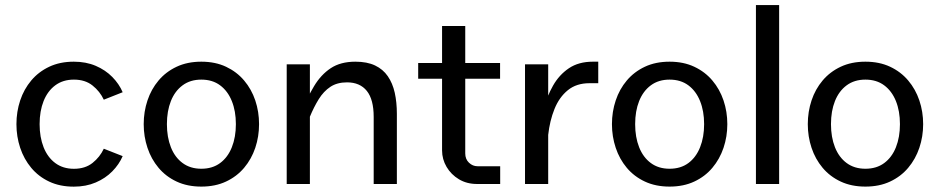

<svg xmlns="http://www.w3.org/2000/svg" viewBox="-20 -712 3630 743"><path d="M266 -58.8Q223.7 -58.8 193.9 -81Q164.2 -103.1 148.7 -142.2Q133.3 -181.3 133.3 -231.6Q133.3 -282.1 148.7 -320.9Q164.2 -359.7 193.9 -381.8Q223.7 -403.9 266 -403.9Q309.6 -403.9 338.1 -381.1Q366.6 -358.4 381.7 -326.2L454.7 -355.1Q441 -387.3 414.5 -414.2Q388.1 -441.1 350.5 -457.2Q312.9 -473.3 265.6 -473.3Q211.9 -473.3 170.5 -453.7Q129.2 -434.2 100.9 -400.5Q72.6 -366.9 58.1 -323.3Q43.6 -279.8 43.6 -231.6Q43.6 -183.5 58.1 -140Q72.6 -96.4 100.9 -62.5Q129.2 -28.6 170.5 -9.2Q211.9 10.3 265.6 10.3Q312.9 10.3 350.5 -5.9Q388.1 -22 414.5 -48.9Q441 -75.8 454.7 -107.8L381.7 -136.5Q366.6 -104.2 338.1 -81.5Q309.6 -58.8 266 -58.8Z M759.1 -403.9Q802.1 -403.9 831.8 -381.8Q861.5 -359.7 877.1 -320.9Q892.8 -282.1 892.8 -231.6Q892.8 -181.3 877.2 -142.2Q861.6 -103.1 831.9 -81.1Q802.2 -59 759.1 -59Q716.4 -59 686.6 -81.1Q656.7 -103.1 641.3 -142.2Q625.9 -181.3 625.9 -231.6Q625.9 -282.1 641.3 -320.9Q656.7 -359.7 686.6 -381.8Q716.4 -403.9 759.1 -403.9ZM759.1 -473.3Q705 -473.3 663.5 -453.7Q621.9 -434.2 593.6 -400.5Q565.2 -366.9 550.7 -323.3Q536.1 -279.8 536.1 -231.6Q536.1 -183.5 550.7 -140Q565.2 -96.4 593.6 -62.6Q621.9 -28.8 663.5 -9.4Q705.1 10.1 759.1 10.1Q813 10.1 854.6 -9.4Q896.2 -28.8 924.7 -62.6Q953.2 -96.4 967.9 -140Q982.5 -183.5 982.5 -231.6Q982.5 -279.8 967.9 -323.3Q953.2 -366.9 924.7 -400.5Q896.2 -434.2 854.7 -453.7Q813.2 -473.3 759.1 -473.3Z M1179.2 0V-463H1089.5V0ZM1145.4 -278 1178.6 -259Q1194.8 -298.2 1213.6 -328.4Q1232.4 -358.7 1258.5 -376Q1284.7 -393.3 1322.8 -393.3Q1373 -393.3 1399.6 -360.1Q1426.1 -327 1426.1 -259.5V0H1515.8V-271.4Q1515.8 -316 1507.6 -353.1Q1499.3 -390.1 1480.7 -417.1Q1462.1 -444.1 1431.3 -458.7Q1400.5 -473.3 1355.3 -473.3Q1297.9 -473.3 1259.9 -448.1Q1221.9 -422.9 1195.6 -379Q1169.3 -335 1145.4 -278Z M1915.6 -68.7H1827.8Q1809.3 -68.7 1794.9 -82.3Q1780.4 -96 1780.4 -118.4V-611.5H1690.7V-129.9Q1690.7 -95.8 1708.2 -66.1Q1725.7 -36.4 1756.1 -18.2Q1786.5 0 1825.9 0H1915.6ZM1598.3 -407.3H1915.2V-468.2H1598.3Z M2011.7 -463V0H2101.4V-463ZM2101.3 -189.2Q2107.4 -244.8 2125.8 -290.4Q2144.2 -336 2177.5 -363Q2210.7 -390 2261 -390H2295.1V-473.3H2274.4Q2219.3 -473.3 2181.7 -448Q2144.1 -422.7 2120.4 -381.1Q2096.7 -339.6 2084 -290.1Q2071.4 -240.5 2066.5 -192.3Z M2571.1 -403.9Q2614.1 -403.9 2643.8 -381.8Q2673.5 -359.7 2689.1 -320.9Q2704.8 -282.1 2704.8 -231.6Q2704.8 -181.3 2689.2 -142.2Q2673.6 -103.1 2644 -81.1Q2614.3 -59 2571.1 -59Q2528.4 -59 2498.6 -81.1Q2468.8 -103.1 2453.3 -142.2Q2437.9 -181.3 2437.9 -231.6Q2437.9 -282.1 2453.3 -320.9Q2468.8 -359.7 2498.6 -381.8Q2528.4 -403.9 2571.1 -403.9ZM2571.1 -473.3Q2517 -473.3 2475.5 -453.7Q2434 -434.2 2405.6 -400.5Q2377.2 -366.9 2362.7 -323.3Q2348.1 -279.8 2348.1 -231.6Q2348.1 -183.5 2362.7 -140Q2377.2 -96.4 2405.6 -62.6Q2434 -28.8 2475.6 -9.4Q2517.2 10.1 2571.1 10.1Q2625.1 10.1 2666.7 -9.4Q2708.3 -28.8 2736.7 -62.6Q2765.2 -96.4 2779.9 -140Q2794.6 -183.5 2794.6 -231.6Q2794.6 -279.8 2779.9 -323.3Q2765.2 -366.9 2736.7 -400.5Q2708.3 -434.2 2666.7 -453.7Q2625.2 -473.3 2571.1 -473.3Z M2995.1 0V-692.3H2905.3V0Z M3328.9 -403.9Q3371.9 -403.9 3401.6 -381.8Q3431.3 -359.7 3447 -320.9Q3462.6 -282.1 3462.6 -231.6Q3462.6 -181.3 3447.1 -142.2Q3431.5 -103.1 3401.8 -81.1Q3372.1 -59 3328.9 -59Q3286.3 -59 3256.4 -81.1Q3226.6 -103.1 3211.1 -142.2Q3195.7 -181.3 3195.7 -231.6Q3195.7 -282.1 3211.1 -320.9Q3226.6 -359.7 3256.4 -381.8Q3286.3 -403.9 3328.9 -403.9ZM3328.9 -473.3Q3274.8 -473.3 3233.3 -453.7Q3191.8 -434.2 3163.4 -400.5Q3135 -366.9 3120.5 -323.3Q3106 -279.8 3106 -231.6Q3106 -183.5 3120.5 -140Q3135 -96.4 3163.4 -62.6Q3191.8 -28.8 3233.4 -9.4Q3275 10.1 3328.9 10.1Q3382.9 10.1 3424.5 -9.4Q3466.1 -28.8 3494.5 -62.6Q3523 -96.4 3537.7 -140Q3552.4 -183.5 3552.4 -231.6Q3552.4 -279.8 3537.7 -323.3Q3523 -366.9 3494.5 -400.5Q3466.1 -434.2 3424.6 -453.7Q3383.1 -473.3 3328.9 -473.3Z"/></svg>

Font: Estedad-VF-FD Black
Style: Regular
Weight: 900
Designer: Amin Abedi
Version: Version 4.000